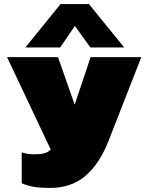

<svg xmlns="http://www.w3.org/2000/svg" viewBox="-20 -758 722 954"><path d="M106 -522 280.8 -737.8H421.9L597.2 -522H429.2L352.1 -628.9L278.8 -522ZM229 175.8Q180.7 175.8 149.7 170.7Q118.7 165.5 87.9 152.8V-1Q116.7 8.8 147.9 8.8Q180.2 8.8 199.2 3.9Q218.3 -1 231.9 -15.1L15.1 -474.1H268.1L351.1 -237.8L430.2 -474.1H682.1L519 -57.1Q474.1 56.6 404.1 116.2Q334 175.8 229 175.8Z"/></svg>

Font: Kanit Black
Style: Regular
Weight: 900
Designer: Katatrad Team
Foundry: CadsonDemak
Version: Version 1.000;PS 001.000;hotconv 1.0.88;makeotf.lib2.5.64775